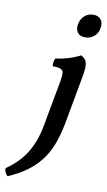

<svg xmlns="http://www.w3.org/2000/svg" viewBox="-218 -745 583 1043"><g transform="rotate(10 73.0 -223.5)"><path d="M-98 249Q-115 234 -116 208Q-47 161 -7.5 98Q32 35 48 -51L95 -306Q101 -338 99.5 -354Q98 -370 84.5 -376Q71 -382 40 -382Q39 -393 40.5 -404.5Q42 -416 47 -426Q67 -428 93 -434Q119 -440 143.5 -449.5Q168 -459 183 -467Q199 -458 207.5 -446Q216 -434 216 -407.5Q216 -381 205 -328L160 -82Q147 -16 127 34.5Q107 85 75.5 124.5Q44 164 1.5 194.5Q-41 225 -98 249ZM185 -567Q157 -567 144 -585Q131 -603 136 -631Q142 -661 162 -678.5Q182 -696 210 -696Q238 -696 252 -678Q266 -660 260 -629Q255 -601 234.5 -584Q214 -567 185 -567Z"/></g></svg>

Font: Vollkorn Medium
Style: Italic
Weight: 500
Italic angle: -11°
Designer: Friedrich Althausen
Foundry: Friedrich Althausen
Version: Version 5.000